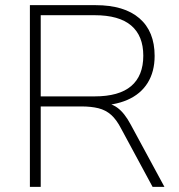

<svg xmlns="http://www.w3.org/2000/svg" viewBox="-20 -725 694 745"><path d="M96 0V-705H351Q462 -705 521 -654Q580 -603 580 -508Q580 -447 553 -403.5Q526 -360 474.5 -337.5Q423 -315 351 -315L362 -327H370Q408 -327 435.5 -307Q463 -287 487 -242L618 0H572L450 -226Q432 -261 411 -279.5Q390 -298 362 -305Q334 -312 295 -312H138V0ZM138 -351H347Q442 -351 489 -391Q536 -431 536 -509Q536 -586 489 -626Q442 -666 347 -666H138Z"/></svg>

Font: Nunito Sans 12pt ExtraLight 12pt ExtraLight
Style: Regular
Weight: 250
Version: Version 3.101;gftools[0.9.27]